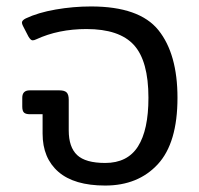

<svg xmlns="http://www.w3.org/2000/svg" viewBox="-20 -560 617 595"><path d="M112 -146V-206H73Q60 -206 54.5 -211Q49 -216 49 -230V-257Q49 -280 72 -280H164Q180 -280 186.5 -273.5Q193 -267 193 -251V-156Q193 -104 219 -79.5Q245 -55 306 -55Q375 -55 407.5 -106Q440 -157 440 -257Q440 -371 395 -420.5Q350 -470 248 -470Q161 -470 92 -438Q86 -435 81 -435Q75 -435 68 -447L51 -480Q48 -486 48 -490Q48 -497 60 -503Q98 -521 152.5 -530.5Q207 -540 262 -540Q412 -540 471 -466.5Q530 -393 530 -257Q530 -117 469 -51Q408 15 306 15Q210 15 161 -27.5Q112 -70 112 -146Z"/></svg>

Font: Mitr Light
Style: Regular
Weight: 300
Designer: Thanarat Vachiruckul
Foundry: Cadson Demak
Version: Version 1.002